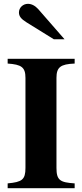

<svg xmlns="http://www.w3.org/2000/svg" viewBox="-20 -983 429 1003"><path d="M370 0V-25C294 -30 275 -41 275 -106V-576C275 -632 296 -648 370 -651V-676H20V-651C92 -646 113 -632 113 -576V-106C113 -44 95 -32 20 -25V0ZM317 -778 180 -935C164 -953 145 -963 126 -963C100 -963 79 -943 79 -918C79 -898 90 -884 119 -866L261 -778Z"/></svg>

Font: XITS Math
Style: Bold
Weight: 700
Designer: MicroPress Inc., with final additions and corrections provided by Coen Hoffman, Elsevier (retired)
Version: Version 1.302